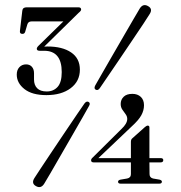

<svg xmlns="http://www.w3.org/2000/svg" viewBox="-20 -729 718 762"><path d="M499.5 -166Q499.5 -175.5 505 -180L555.5 -225Q562 -230.5 566.5 -230.5Q573 -230.5 573 -223V-101.5H617.5Q628 -101.5 628 -93.5Q628 -84.5 617 -84.5H573L573.5 -38Q573.5 -24 587.5 -20.5L613.5 -16Q622.5 -13.5 622.5 -8Q622.5 0 611.5 0H459.5Q448.5 0 448.5 -7.5Q448.5 -14 458 -16L484.5 -20.5Q499.5 -23.5 499.5 -38V-84.5H352Q341.5 -84.5 341.5 -93Q341.5 -98.5 348.5 -104.5L462 -217Q485 -238.5 485 -257Q485 -267 478.5 -275.8Q472 -284.5 465.5 -294Q459 -303.5 459 -316.5Q459 -333.5 470.8 -345Q482.5 -356.5 505.5 -356.5Q526 -356.5 538.8 -344.5Q551.5 -332.5 551.5 -311.5Q551.5 -291 540.8 -271.5Q530 -252 503 -227.5L370.5 -101.5H499.5ZM376 -379Q368.5 -368.5 360 -373Q351.5 -377.5 358 -390Q365 -402.5 383 -433.8Q401 -465 424 -505Q447 -545 470 -584.5Q493 -624 510.5 -654.2Q528 -684.5 534.5 -695Q548 -716.5 568 -704.5Q587.5 -693.5 573.5 -672.5Q568 -663 549 -634.5Q530 -606 504.2 -567.8Q478.5 -529.5 452.2 -490.8Q426 -452 405.2 -421.8Q384.5 -391.5 376 -379ZM315 -318Q323 -329 331.5 -324.5Q340.5 -319.5 332.5 -307Q326 -295 308 -263.5Q290 -232 266.8 -191.8Q243.5 -151.5 220.5 -111.5Q197.5 -71.5 179.8 -41Q162 -10.5 155.5 0Q142.5 21 122.5 9.5Q103 -1.5 117 -23Q122.5 -32 141.8 -61Q161 -90 186.8 -128.5Q212.5 -167 238.8 -206Q265 -245 285.8 -275.5Q306.5 -306 315 -318ZM297 -452.5Q297 -406.5 260.5 -379Q224 -351.5 164 -351.5Q107.5 -351.5 77 -375.5Q46.5 -399.5 46.5 -433Q46.5 -451.5 57 -462.5Q67.5 -473.5 83.5 -473.5Q98 -473.5 106.5 -464Q115 -454.5 115 -438.5V-413.5Q115 -391.5 127.5 -378.8Q140 -366 165.5 -366Q192 -366 208.5 -384Q225 -402 225 -443Q225 -527.5 155 -527.5H137.5Q126 -527.5 126 -535.5Q126 -541 134 -548.5L231.5 -644H105Q92 -644 88.5 -632L80 -603Q77.5 -594.5 69 -594.5Q58 -594.5 59 -605.5L68.5 -686.5Q70 -700 85.5 -700H291Q302 -700 302 -691Q302 -686 292 -678L155.5 -544Q162.5 -544.5 168.5 -544.5Q227.5 -544.5 262.2 -521Q297 -497.5 297 -452.5Z"/></svg>

Font: Fraunces 72pt
Style: Regular
Weight: 400
Version: Version 1.000;[0bf87f6ff]